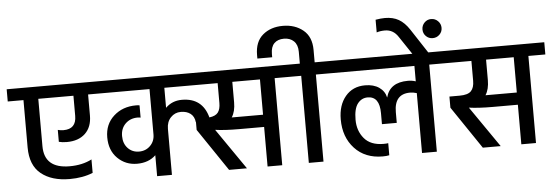

<svg xmlns="http://www.w3.org/2000/svg" viewBox="-78 -1078 3628 1252"><g transform="rotate(-5 1735.5 -452.5)"><path d="M586 -650V-570H502V-432Q502 -357 458 -315Q414 -273 337 -273Q307 -273 285 -279V-357Q303 -352 322 -352Q406 -352 406 -438V-570H176V-260Q176 -114 342 -114Q425 -114 487 -146V-58Q421 -31 335 -31Q218 -31 148.5 -87Q79 -143 79 -260V-570H-24V-650Z M1834 -650V-570H1723V0H1627V-259H1464Q1368 -259 1307 -268L1492 0H1375L1187 -278V-329H1186Q1182 -366 1157.5 -385Q1133 -404 1094 -404Q1055 -404 1028 -375.5Q1001 -347 1001 -301V0H904V-137Q857 -92 781.5 -92Q706 -92 654 -143.5Q602 -195 602 -280.5Q602 -366 660.5 -419Q719 -472 807 -472Q823 -472 830 -470V-390Q820 -392 811 -392Q762 -392 730.5 -361Q699 -330 699 -280.5Q699 -231 728 -200.5Q757 -170 801 -170Q845 -170 874.5 -199.5Q904 -229 904 -273V-570H537V-650ZM1001 -570V-439Q1044 -482 1108 -482Q1242 -482 1277 -352Q1318 -357 1334 -378.5Q1350 -400 1350 -440V-570ZM1627 -339V-570H1446V-436Q1446 -376 1422 -339Z M1992 -650H2104V-570H1993V0H1897V-570H1786V-650H1895V-728Q1895 -773 1870.5 -797Q1846 -821 1805.5 -821Q1765 -821 1742 -798Q1719 -775 1719 -728V-707H1622V-730Q1622 -817 1674 -861Q1726 -905 1805.5 -905Q1885 -905 1938.5 -861Q1992 -817 1992 -731Z M2846 -650V-570H2735V0H2638V-392Q2615 -399 2594 -399Q2491 -399 2491 -280V-210H2394V-282Q2394 -392 2316 -392Q2276 -392 2250.5 -359Q2225 -326 2225 -253.5Q2225 -181 2267 -131Q2309 -81 2393 -81Q2413 -81 2424 -83V-4Q2407 0 2381 0Q2266 0 2197.5 -74Q2129 -148 2129 -264Q2129 -357 2177 -414.5Q2225 -472 2306 -472Q2362 -472 2398 -447Q2434 -422 2443 -380Q2468 -477 2587 -477Q2614 -477 2638 -469V-570H2056V-650Z M2729 -758Q2711 -776 2711 -802Q2711 -828 2729 -846.5Q2747 -865 2773 -865Q2799 -865 2817.5 -846.5Q2836 -828 2836 -802Q2836 -776 2817.5 -758Q2799 -740 2773 -740Q2747 -740 2729 -758ZM2473 -898Q2526 -898 2563.5 -876.5Q2601 -855 2632 -808L2740 -643H2636L2553 -767Q2521 -817 2466 -817Q2436 -817 2412 -809V-892Q2448 -898 2473 -898Z M3495 -650V-570H3384V0H3288V-259H3125Q3029 -259 2968 -268L3153 0H3036L2848 -278V-351H2915Q2969 -351 2990 -373Q3011 -395 3011 -440V-570H2798V-650ZM3288 -339V-570H3107V-436Q3107 -376 3083 -339Z"/></g></svg>

Font: Hind Medium
Style: Regular
Weight: 500
Designer: Manushi Parikh, Satya Rajpurohit
Foundry: Indian Type Foundry
Version: Version 1.201;PS 1.0;hotconv 1.0.78;makeotf.lib2.5.61930; tt